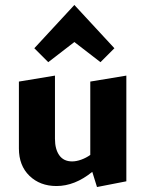

<svg xmlns="http://www.w3.org/2000/svg" viewBox="-20 -740 583 772"><path d="M488 -436V-11L370 12L351 -49Q281 8 207 8Q141 8 98.5 -33Q56 -74 56 -143V-412L201 -436V-182Q201 -140 218.5 -115.5Q236 -91 270 -91Q287 -91 306.5 -98Q326 -105 343 -117V-412ZM118 -546 279 -720 440 -546 384 -490 279 -571 174 -490Z"/></svg>

Font: Ysabeau Ultrabold
Style: Regular
Weight: 800
Designer: Christian Thalmann (Catharsis Fonts)
Version: Version 0.003